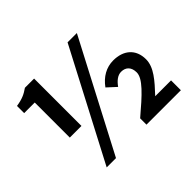

<svg xmlns="http://www.w3.org/2000/svg" viewBox="-161 -1005 1270 1270"><g transform="rotate(-45 474.0 -370.0)"><path d="M157 -298H266V-741H180C144 -716 116 -702 58 -693V-626H157ZM190 14H277L679 -754H592ZM576 0H898V-92H750C821 -168 880 -233 880 -308C880 -403 816 -456 721 -456C656 -456 600 -424 558 -366L620 -309C645 -344 673 -366 705 -366C749 -366 775 -338 775 -290C775 -232 696 -161 576 -59Z"/></g></svg>

Font: Source Han Sans CN
Style: Bold
Weight: 700
Designer: Ryoko NISHIZUKA 西塚涼子 (kana, bopomofo & ideographs); Paul D. Hunt (Latin, Greek & Cyrillic); Sandoll Communications 산돌커뮤니
Foundry: Adobe
Version: Version 2.001;hotconv 1.0.107;makeotfexe 2.5.65593